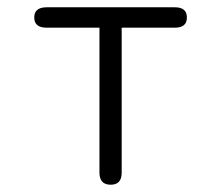

<svg xmlns="http://www.w3.org/2000/svg" viewBox="-20 -507 608 527"><path d="M284 0Q253 0 253 -33V-431H108Q74 -431 74 -459Q74 -487 108 -487H460Q493 -487 493 -459Q493 -431 460 -431H314V-33Q314 0 284 0Z"/></svg>

Font: Shin Retro Maru Gothic Regular
Style: Regular
Weight: 400
Designer: Iose
Foundry: Typographish
Version: Version 1.002